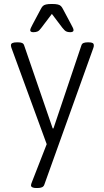

<svg xmlns="http://www.w3.org/2000/svg" viewBox="-20 -738 521 966"><path d="M162 208Q150 208 143 204.5Q136 201 136 195Q136 192 137 188Q138 184 141 177L228 -46L224 12L38 -496Q37 -498 36 -502.5Q35 -507 35 -510Q35 -518 42.5 -521.5Q50 -525 65 -525H71Q83 -525 90.5 -522Q98 -519 101 -511L245 -92H249L390 -511Q393 -519 401 -522Q409 -525 421 -525H426Q440 -525 446 -521.5Q452 -518 452 -510Q452 -507 451.5 -503Q451 -499 449 -495L203 191Q200 200 191.5 204Q183 208 169 208ZM148 -576Q140 -576 136 -578.5Q132 -581 132 -586Q132 -591 136 -599Q140 -607 144 -615L185 -692Q190 -702 195.5 -707.5Q201 -713 211.5 -715.5Q222 -718 241 -718Q260 -718 270.5 -715.5Q281 -713 286.5 -707.5Q292 -702 297 -692L338 -615Q344 -604 347 -597.5Q350 -591 350 -586Q350 -581 345.5 -578.5Q341 -576 333 -576Q321 -576 313 -580Q305 -584 294 -598L241 -668L188 -598Q178 -584 169.5 -580Q161 -576 148 -576Z"/></svg>

Font: Asap Light
Style: Regular
Weight: 300
Designer: Pablo Cosgaya
Foundry: Omnibus-Type
Version: Version 3.001